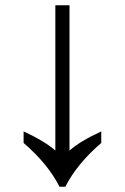

<svg xmlns="http://www.w3.org/2000/svg" viewBox="-20 -712 476 732"><path d="M207 0Q163 -87 70 -167V-211Q152 -173 191 -138V-692H245V-138Q284 -173 366 -211V-167Q273 -87 229 0Z"/></svg>

Font: umalayalam85
Style: Book
Weight: 400
Designer: Jelle Bosma - Monotype Design Team
Foundry: Monotype Imaging Inc.
Version: Version 2.003